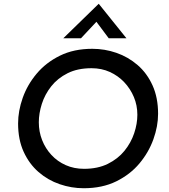

<svg xmlns="http://www.w3.org/2000/svg" viewBox="-20 -992 897 1019"><path d="M424 7Q359 7 296.5 -14.5Q234 -36 184.5 -79Q135 -122 105.5 -186.5Q76 -251 76 -337Q76 -403 100.5 -472.5Q125 -542 174.5 -601Q224 -660 298 -696.5Q372 -733 470 -733Q536 -733 598 -711.5Q660 -690 710 -647Q760 -604 789.5 -539Q819 -474 819 -388Q819 -322 794 -252.5Q769 -183 720 -124.5Q671 -66 597 -29.5Q523 7 424 7ZM426 -96Q499 -96 552.5 -122.5Q606 -149 640.5 -191.5Q675 -234 692 -284.5Q709 -335 709 -383Q709 -433 690.5 -477Q672 -521 639.5 -555.5Q607 -590 563 -610Q519 -630 466 -630Q392 -630 339 -603.5Q286 -577 252 -534Q218 -491 202 -440.5Q186 -390 186 -343Q186 -293 203.5 -248.5Q221 -204 253 -169.5Q285 -135 329 -115.5Q373 -96 426 -96ZM557 -789 483 -888 510 -896 410 -789H316L504 -972L651 -789Z"/></svg>

Font: Josefin Sans Medium
Style: Italic
Weight: 500
Italic angle: -7°
Designer: Santiago Orozco
Foundry: Typemade
Version: Version 2.000